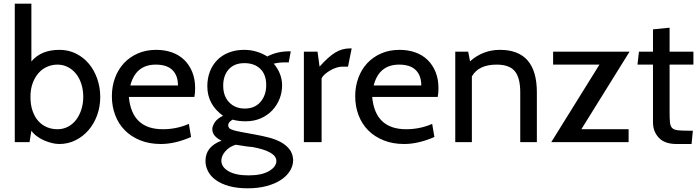

<svg xmlns="http://www.w3.org/2000/svg" viewBox="-20 -770 3792 1040"><path d="M301 10Q283 10 262 5Q241 0 220 -9Q199 -18 180.5 -31.5Q162 -45 150 -62L140 0H60V-750H150V-437Q202 -500 302 -500Q351 -500 392 -479.5Q433 -459 462 -424Q491 -389 507 -342.5Q523 -296 523 -245Q523 -192 506 -145.5Q489 -99 459 -64.5Q429 -30 388.5 -10Q348 10 301 10ZM291 -420Q262 -420 235.5 -408.5Q209 -397 189 -374.5Q169 -352 157 -319.5Q145 -287 145 -245Q145 -202 156.5 -169Q168 -136 188 -114Q208 -92 234.5 -81Q261 -70 291 -70Q323 -70 349 -84Q375 -98 393 -122Q411 -146 421 -178Q431 -210 431 -245Q431 -282 421 -314Q411 -346 392.5 -369.5Q374 -393 348 -406.5Q322 -420 291 -420Z M1033 -245H678Q694 -70 862 -70Q937 -70 1003 -99L1015 -28Q928 10 851 10Q789 10 739.5 -10Q690 -30 656 -64.5Q622 -99 604 -146.5Q586 -194 586 -249Q586 -302 603 -348Q620 -394 651 -427.5Q682 -461 726.5 -480.5Q771 -500 826 -500Q873 -500 912 -486Q951 -472 978.5 -445Q1006 -418 1021.5 -379.5Q1037 -341 1037 -293Q1037 -265 1033 -245ZM824 -420Q715 -420 686 -307H944Q944 -361 914 -390.5Q884 -420 824 -420Z M1322 250Q1264 250 1221 238Q1178 226 1149.5 205.5Q1121 185 1107 158Q1093 131 1093 102Q1093 24 1180 -8Q1130 -32 1130 -70Q1130 -87 1143.5 -107.5Q1157 -128 1188 -143Q1103 -204 1103 -303Q1103 -345 1116.5 -381Q1130 -417 1155.5 -443.5Q1181 -470 1218.5 -485Q1256 -500 1303 -500Q1369 -500 1428 -464Q1480 -492 1547 -492H1555L1544 -432H1521Q1490 -432 1463 -425Q1508 -371 1508 -308Q1508 -269 1494 -234Q1480 -199 1454.5 -172Q1429 -145 1392.5 -129Q1356 -113 1310 -113Q1271 -113 1240 -122Q1216 -108 1216 -92Q1216 -83 1221.5 -76.5Q1227 -70 1243.5 -65Q1260 -60 1289.5 -54.5Q1319 -49 1368 -40Q1401 -34 1436 -25Q1471 -16 1499.5 -1Q1528 14 1547 37.5Q1566 61 1568 96Q1568 127 1551 155Q1534 183 1502.5 204Q1471 225 1425 237.5Q1379 250 1322 250ZM1304 -428Q1249 -428 1219 -394.5Q1189 -361 1189 -306Q1189 -249 1221.5 -215.5Q1254 -182 1306 -182Q1360 -182 1391 -218Q1422 -254 1422 -309Q1422 -366 1390 -397Q1358 -428 1304 -428ZM1346 26Q1329 26 1257 14Q1223 24 1201 49Q1179 74 1179 100Q1179 135 1218 157.5Q1257 180 1326 180Q1398 180 1437.5 156.5Q1477 133 1477 102Q1477 50 1346 26Z M1885 -508 1865 -409H1834Q1819 -409 1802 -403.5Q1785 -398 1769.5 -389Q1754 -380 1741 -369Q1728 -358 1722 -346V0H1626V-490H1700L1711 -409Q1757 -461 1794.5 -484.5Q1832 -508 1877 -508Z M2351 -245H1996Q2012 -70 2180 -70Q2255 -70 2321 -99L2333 -28Q2246 10 2169 10Q2107 10 2057.5 -10Q2008 -30 1974 -64.5Q1940 -99 1922 -146.5Q1904 -194 1904 -249Q1904 -302 1921 -348Q1938 -394 1969 -427.5Q2000 -461 2044.5 -480.5Q2089 -500 2144 -500Q2191 -500 2230 -486Q2269 -472 2296.5 -445Q2324 -418 2339.5 -379.5Q2355 -341 2355 -293Q2355 -265 2351 -245ZM2142 -420Q2033 -420 2004 -307H2262Q2262 -361 2232 -390.5Q2202 -420 2142 -420Z M2888 0H2798V-270Q2798 -349 2768.5 -384.5Q2739 -420 2670 -420Q2572 -420 2536 -356V0H2446V-490H2516L2526 -438Q2596 -500 2688 -500Q2888 -500 2888 -270Z M3390 -490 3129 -70H3385V0H2966L3227 -420H2976V-490Z M3733 -62 3726 10H3645Q3580 10 3548.5 -24Q3517 -58 3517 -107V-420H3433L3441 -490H3517V-611L3607 -620V-490H3736V-420H3607V-162Q3607 -127 3609 -107Q3611 -87 3620.5 -77Q3630 -67 3651 -64.5Q3672 -62 3710 -62Z"/></svg>

Font: Cabin
Style: Regular
Weight: 400
Designer: Pablo Impallari
Foundry: Pablo Impallari
Version: Version 1.007